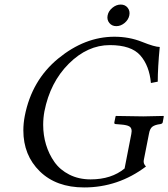

<svg xmlns="http://www.w3.org/2000/svg" viewBox="-20 -821 746 851"><path d="M486.8 -658.2Q552.7 -658.2 609.4 -635.5Q666 -612.8 688 -612.8Q679.2 -520 679.2 -459L648.9 -453.1Q642.1 -529.3 602.1 -575.2Q562 -621.1 466.8 -621.1Q367.7 -621.1 284.9 -538.6Q202.1 -456.1 176.8 -327.1Q171.4 -297.9 171.4 -267.6Q171.4 -221.7 184.1 -179.7Q196.8 -137.7 221.4 -102.8Q246.1 -67.9 287.6 -46.9Q329.1 -25.9 381.8 -25.9Q473.6 -25.9 532.2 -74.2L562 -227.1Q563.5 -234.4 563.5 -239.7Q563.5 -254.9 552.7 -261Q542 -267.1 517.1 -269L493.2 -271Q485.4 -271 486.8 -278.8L492.2 -305.2L494.1 -307.1Q584 -305.2 615 -305.2Q646 -305.2 704.1 -307.1L706.1 -305.2L701.2 -278.8Q700.2 -272.9 690.9 -271Q667 -268.1 655.5 -259.5Q644 -251 640.1 -227.1L617.2 -110.8Q614.3 -95.7 627 -83Q503.9 9.8 353 9.8Q229.5 9.8 156.5 -61.5Q83.5 -132.8 83.5 -243.2Q83.5 -274.4 89.8 -307.1Q120.6 -465.3 238.3 -561.8Q356 -658.2 486.8 -658.2ZM464.6 -719.2Q453.1 -733.4 457 -752.9Q460.9 -772.5 478.3 -786.6Q495.6 -800.8 515.1 -800.8Q534.7 -800.8 545.9 -786.6Q557.1 -772.5 553.2 -752.9Q549.3 -733.4 532.2 -719.2Q515.1 -705.1 495.6 -705.1Q476.1 -705.1 464.6 -719.2Z"/></svg>

Font: Linux Libertine
Style: Italic
Weight: 400
Italic angle: -12°
Designer: Philipp H. Poll
Foundry: Philipp H. Poll
Version: Version 5.1.6 ; ttfautohint (v0.9)